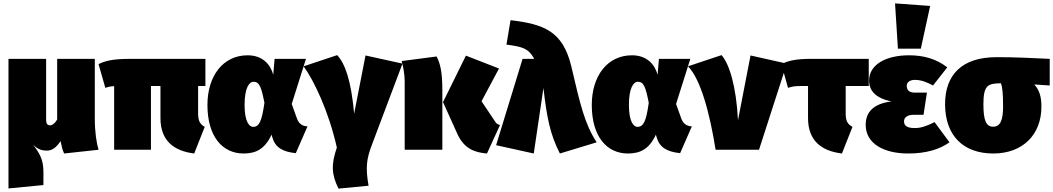

<svg xmlns="http://www.w3.org/2000/svg" viewBox="-20 -883 6209 1132"><path d="M561 0C549 -41 539 -102 539 -185V-536H317V-178C303 -154 287 -144 275 -144C263 -144 252 -150 252 -177V-536H30V228L236 208V129C236 53 209 16 175 -31C202 -1 230 5 256 5C283 5 309 -8 337 -51C344 -17 348 0 358 22Z M1191 -376V-536H748C644 -536 600 -524 561 -505L601 -365C619 -371 632 -374 653 -375V0H870V-376H926V-187C926 -54 1004 7 1125 22L1187 -135C1157 -152 1148 -173 1148 -216V-376Z M1440 -557C1294 -557 1203 -434 1203 -264C1203 -79 1291 22 1416 22C1490 22 1542 -5 1581 -89L1586 -72C1603 -14 1646 12 1724 20L1793 -138C1763 -139 1740 -153 1728 -192L1700 -270L1784 -536H1599L1591 -442C1575 -503 1528 -557 1440 -557ZM1475 -401C1510 -401 1521 -368 1539 -277C1524 -170 1509 -135 1472 -135C1452 -135 1422 -161 1422 -264C1422 -365 1449 -401 1475 -401Z M1968 -558 1770 -492C1831 -409 1919 -224 1966 -13C1932 86 1934 146 1976 229L2153 212C2134 103 2141 53 2174 -33L2353 -508L2135 -556L2068 -213C2050 -409 2015 -507 1968 -558Z M2922 -479 2727 -555 2592 -281 2679 -88C2719 -6 2778 16 2851 22L2928 -146C2913 -149 2905 -156 2898 -168L2819 -286ZM2554 -550 2348 -523C2356 -498 2366 -444 2366 -406V0H2588V-351C2588 -461 2575 -510 2554 -550Z M2990 -764 2966 -620C3066 -607 3096 -596 3130 -536H3061L2905 -27L3127 22L3184 -364C3204 -189 3224 -89 3281 22L3498 -44C3428 -150 3401 -266 3348 -493C3298 -701 3184 -741 2990 -764Z M3706 -557C3560 -557 3469 -434 3469 -264C3469 -79 3557 22 3682 22C3756 22 3808 -5 3847 -89L3852 -72C3869 -14 3912 12 3990 20L4059 -138C4029 -139 4006 -153 3994 -192L3966 -270L4050 -536H3865L3857 -442C3841 -503 3794 -557 3706 -557ZM3741 -401C3776 -401 3787 -368 3805 -277C3790 -170 3775 -135 3738 -135C3718 -135 3688 -161 3688 -264C3688 -365 3715 -401 3741 -401Z M4234 -558 4036 -492C4110 -419 4165 -216 4199 0H4455L4619 -508L4405 -556L4331 -174C4321 -373 4280 -507 4234 -558Z M5102 -376V-536H4761C4669 -536 4625 -524 4587 -505L4626 -365C4653 -374 4667 -376 4715 -376H4744V-187C4744 -54 4822 7 4944 22L5006 -135C4975 -152 4966 -172 4966 -216V-376Z M5257 -863 5274 -596H5409L5464 -848ZM5340 -557C5201 -557 5104 -501 5104 -408C5104 -349 5142 -304 5236 -285C5131 -272 5084 -223 5084 -147C5084 -34 5194 22 5335 22C5439 22 5520 -2 5578 -44L5490 -163C5438 -137 5406 -128 5374 -128C5327 -128 5310 -142 5310 -168C5310 -187 5326 -206 5364 -206H5425L5445 -337H5373C5338 -337 5326 -354 5326 -378C5326 -400 5348 -412 5373 -412C5410 -412 5442 -400 5481 -379L5565 -486C5499 -537 5423 -557 5340 -557Z M6169 -536C6065 -541 5966 -546 5856 -546C5649 -546 5552 -440 5552 -269C5552 -79 5664 22 5836 22C6011 22 6120 -90 6120 -254C6120 -316 6107 -353 6078 -385L6169 -379ZM5836 -136C5795 -136 5778 -170 5778 -268C5778 -381 5804 -391 5881 -392C5890 -371 5894 -334 5894 -254C5894 -174 5877 -136 5836 -136Z"/></svg>

Font: Fira Sans Ultra
Style: Regular
Weight: 950
Designer: Carrois Corporate & Edenspiekermann AG
Foundry: Carrois Corporate GbR & Edenspiekermann AG
Version: Version 4.203;PS 004.203;hotconv 1.0.88;makeotf.lib2.5.64775